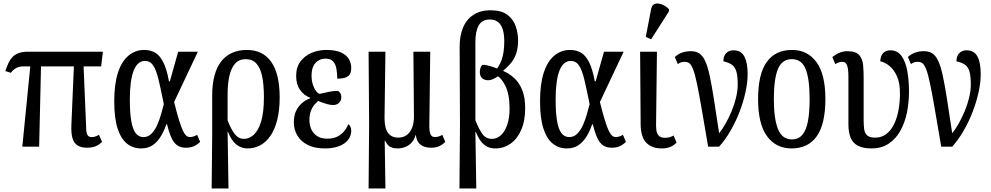

<svg xmlns="http://www.w3.org/2000/svg" viewBox="-20 -828 5594 1084"><path d="M41 -417 10 -427Q19 -454 29 -474.5Q39 -495 53 -508.5Q67 -522 87.5 -529Q108 -536 138 -536H561L551 -453H107Q96 -453 84.5 -449.5Q73 -446 62 -438Q51 -430 41 -417ZM106 0 153 -473H212L201 0ZM472 6Q439 6 418.5 -6.5Q398 -19 389.5 -47Q381 -75 383 -122L398 -473H451L467 -96Q468 -74 475 -64Q482 -54 498 -54Q509 -54 519 -57.5Q529 -61 539 -67L556 -27Q538 -9 518 -1.5Q498 6 472 6Z M776 10Q731 10 697 -17Q663 -44 644 -102.5Q625 -161 625 -257Q625 -354 646 -418Q667 -482 705.5 -514Q744 -546 794 -546Q828 -546 854.5 -531.5Q881 -517 901 -478.5Q921 -440 934 -369H939L986 -536H1097L963 -252Q979 -188 991 -149Q1003 -110 1013 -89.5Q1023 -69 1032.5 -61.5Q1042 -54 1052 -54Q1060 -54 1071 -57Q1082 -60 1093 -67L1110 -27Q1094 -11 1075 -2.5Q1056 6 1030 6Q1008 6 991.5 -1.5Q975 -9 963 -24.5Q951 -40 941.5 -65Q932 -90 923 -126H919Q907 -90 888.5 -59Q870 -28 843 -9Q816 10 776 10ZM790 -54Q817 -54 836.5 -74.5Q856 -95 869 -125.5Q882 -156 890.5 -187Q899 -218 905 -240Q888 -325 875 -379Q862 -433 845 -458.5Q828 -484 798 -484Q777 -484 761 -470Q745 -456 734.5 -429Q724 -402 718.5 -361Q713 -320 713 -266Q713 -195 720.5 -148Q728 -101 745 -77.5Q762 -54 790 -54Z M1175 236 1178 -66V-291Q1178 -352 1190.5 -399.5Q1203 -447 1227.5 -479.5Q1252 -512 1289 -529Q1326 -546 1374 -546Q1464 -546 1511.5 -478.5Q1559 -411 1559 -278Q1559 -205 1545 -150.5Q1531 -96 1506.5 -60.5Q1482 -25 1449 -7.5Q1416 10 1377 10Q1343 10 1315 -11.5Q1287 -33 1267 -84H1265L1270 236ZM1358 -44Q1387 -44 1412.5 -67Q1438 -90 1454 -141.5Q1470 -193 1470 -278Q1470 -349 1460 -397Q1450 -445 1427.5 -469.5Q1405 -494 1367 -494Q1330 -494 1307.5 -469Q1285 -444 1275 -399Q1265 -354 1265 -293V-148Q1284 -99 1305 -71.5Q1326 -44 1358 -44Z M1814 10Q1757 10 1718 -9.5Q1679 -29 1659 -62.5Q1639 -96 1639 -137Q1639 -175 1651.5 -201.5Q1664 -228 1685 -246Q1706 -264 1731 -273V-276Q1695 -290 1673.5 -321Q1652 -352 1652 -399Q1652 -448 1676 -480.5Q1700 -513 1739 -529.5Q1778 -546 1822 -546Q1875 -546 1906 -531.5Q1937 -517 1950 -494Q1963 -471 1963 -445Q1963 -426 1957 -412.5Q1951 -399 1934 -391.5Q1917 -384 1884 -384Q1884 -413 1879.5 -439Q1875 -465 1861 -481Q1847 -497 1818 -497Q1796 -497 1778 -486.5Q1760 -476 1749.5 -455Q1739 -434 1739 -401Q1739 -374 1746 -351.5Q1753 -329 1764 -314.5Q1775 -300 1785 -298Q1814 -305 1839 -310Q1864 -315 1888 -315Q1894 -312 1900.5 -303Q1907 -294 1907 -277Q1907 -260 1894 -247.5Q1881 -235 1861 -235Q1845 -235 1826 -240.5Q1807 -246 1776 -258Q1769 -252 1757 -239Q1745 -226 1736 -204Q1727 -182 1727 -149Q1727 -124 1736.5 -100.5Q1746 -77 1768.5 -61Q1791 -45 1829 -45Q1855 -45 1877 -53.5Q1899 -62 1916.5 -80Q1934 -98 1947 -127Q1953 -123 1958 -113.5Q1963 -104 1963 -90Q1963 -69 1953 -50.5Q1943 -32 1924 -18.5Q1905 -5 1877 2.5Q1849 10 1814 10Z M2061 236 2064 -126 2061 -536H2156L2151 -160Q2151 -131 2157.5 -106Q2164 -81 2181.5 -66Q2199 -51 2229 -51Q2257 -51 2277 -66Q2297 -81 2307.5 -109Q2318 -137 2317 -176L2314 -536H2409L2404 -128Q2403 -88 2410 -71Q2417 -54 2436 -54Q2444 -54 2455.5 -57Q2467 -60 2477 -67L2494 -27Q2477 -10 2458.5 -2Q2440 6 2415 6Q2390 6 2371.5 -1.5Q2353 -9 2342 -24.5Q2331 -40 2328 -65H2326Q2319 -39 2303.5 -22.5Q2288 -6 2267.5 2Q2247 10 2224 10Q2207 10 2193.5 5.5Q2180 1 2170.5 -9Q2161 -19 2154 -34H2152L2156 236Z M2574 236 2577 -126 2575 -563Q2575 -625 2594 -671.5Q2613 -718 2652.5 -744Q2692 -770 2750 -770Q2811 -770 2844.5 -744.5Q2878 -719 2891.5 -680Q2905 -641 2905 -600Q2905 -560 2895.5 -529.5Q2886 -499 2867.5 -475.5Q2849 -452 2822 -430V-427Q2857 -412 2885 -385.5Q2913 -359 2929 -318Q2945 -277 2945 -217Q2945 -145 2922.5 -94Q2900 -43 2862 -16.5Q2824 10 2777 10Q2744 10 2722.5 -4.5Q2701 -19 2687.5 -41Q2674 -63 2666 -84H2664L2669 236ZM2757 -44Q2786 -44 2808.5 -65Q2831 -86 2844 -124.5Q2857 -163 2857 -214Q2857 -295 2833.5 -343Q2810 -391 2775 -407L2772 -424Q2798 -450 2812.5 -491Q2827 -532 2827 -596Q2827 -634 2818.5 -661.5Q2810 -689 2792 -703.5Q2774 -718 2747 -718Q2702 -718 2683 -685Q2664 -652 2664 -591V-149Q2682 -103 2702 -73.5Q2722 -44 2757 -44ZM2739 -375Q2717 -374 2703 -386Q2689 -398 2689 -421Q2689 -429 2691.5 -440.5Q2694 -452 2703 -462Q2714 -463 2731 -459Q2748 -455 2768.5 -448Q2789 -441 2808 -432V-411Q2803 -406 2790.5 -397Q2778 -388 2764 -381.5Q2750 -375 2739 -375Z M3180 10Q3135 10 3101 -17Q3067 -44 3048 -102.5Q3029 -161 3029 -257Q3029 -354 3050 -418Q3071 -482 3109.5 -514Q3148 -546 3198 -546Q3232 -546 3258.5 -531.5Q3285 -517 3305 -478.5Q3325 -440 3338 -369H3343L3390 -536H3501L3367 -252Q3383 -188 3395 -149Q3407 -110 3417 -89.5Q3427 -69 3436.5 -61.5Q3446 -54 3456 -54Q3464 -54 3475 -57Q3486 -60 3497 -67L3514 -27Q3498 -11 3479 -2.5Q3460 6 3434 6Q3412 6 3395.5 -1.5Q3379 -9 3367 -24.5Q3355 -40 3345.5 -65Q3336 -90 3327 -126H3323Q3311 -90 3292.5 -59Q3274 -28 3247 -9Q3220 10 3180 10ZM3194 -54Q3221 -54 3240.5 -74.5Q3260 -95 3273 -125.5Q3286 -156 3294.5 -187Q3303 -218 3309 -240Q3292 -325 3279 -379Q3266 -433 3249 -458.5Q3232 -484 3202 -484Q3181 -484 3165 -470Q3149 -456 3138.5 -429Q3128 -402 3122.5 -361Q3117 -320 3117 -266Q3117 -195 3124.5 -148Q3132 -101 3149 -77.5Q3166 -54 3194 -54Z M3716 10Q3660 10 3629 -22Q3598 -54 3597 -125L3594 -536H3689L3684 -119Q3684 -92 3690 -77Q3696 -62 3707 -56Q3718 -50 3733 -50Q3749 -50 3760 -53Q3771 -56 3783 -63L3800 -23Q3783 -6 3763.5 2Q3744 10 3716 10ZM3656 -606 3626 -620 3656 -776Q3660 -796 3671.5 -803Q3683 -810 3698 -808Q3713 -806 3729 -797.5Q3745 -789 3757 -776V-764Z M3978 0Q3956 -130 3941 -216.5Q3926 -303 3915 -355.5Q3904 -408 3894 -434.5Q3884 -461 3873 -470Q3862 -479 3846 -479Q3836 -479 3826.5 -476.5Q3817 -474 3807 -466L3790 -506Q3808 -523 3830.5 -531Q3853 -539 3881 -539Q3909 -539 3928 -526.5Q3947 -514 3961 -484.5Q3975 -455 3986.5 -402Q3998 -349 4010.5 -269Q4023 -189 4040 -76Q4057 -96 4075.5 -128.5Q4094 -161 4110 -199Q4126 -237 4135.5 -276.5Q4145 -316 4145 -350Q4145 -400 4137 -425.5Q4129 -451 4111.5 -463Q4094 -475 4064 -482Q4064 -511 4079.5 -527.5Q4095 -544 4121 -544Q4164 -544 4182.5 -509Q4201 -474 4201 -409Q4201 -363 4189 -308Q4177 -253 4155.5 -197Q4134 -141 4104.5 -90Q4075 -39 4040 0Z M4449 10Q4361 10 4310.5 -59Q4260 -128 4260 -269Q4260 -409 4308.5 -477.5Q4357 -546 4452 -546Q4539 -546 4589.5 -477.5Q4640 -409 4640 -269Q4640 -128 4591.5 -59Q4543 10 4449 10ZM4451 -41Q4488 -41 4510 -67Q4532 -93 4541.5 -143.5Q4551 -194 4551 -269Q4551 -382 4528.5 -438Q4506 -494 4451 -494Q4395 -494 4372 -438Q4349 -382 4349 -269Q4349 -157 4372.5 -99Q4396 -41 4451 -41Z M4900 10Q4853 10 4824 -5Q4795 -20 4782.5 -50.5Q4770 -81 4770 -127V-393Q4770 -441 4762 -460Q4754 -479 4737 -479Q4728 -479 4718.5 -476.5Q4709 -474 4696 -466L4679 -506Q4701 -523 4721.5 -531Q4742 -539 4764 -539Q4812 -539 4831 -517Q4850 -495 4853 -460.5Q4856 -426 4856 -388V-151Q4856 -122 4859 -99Q4862 -76 4876 -63.5Q4890 -51 4921 -51Q4957 -51 4983 -70.5Q5009 -90 5026.5 -124.5Q5044 -159 5052.5 -204.5Q5061 -250 5061 -303Q5061 -359 5044.5 -396.5Q5028 -434 5002.5 -455Q4977 -476 4950 -482Q4950 -511 4965.5 -527.5Q4981 -544 5006 -544Q5048 -544 5071 -510.5Q5094 -477 5103 -424Q5112 -371 5112 -310Q5112 -250 5100.5 -193Q5089 -136 5063.5 -90Q5038 -44 4997.5 -17Q4957 10 4900 10Z M5294 0Q5272 -130 5257 -216.5Q5242 -303 5231 -355.5Q5220 -408 5210 -434.5Q5200 -461 5189 -470Q5178 -479 5162 -479Q5152 -479 5142.5 -476.5Q5133 -474 5123 -466L5106 -506Q5124 -523 5146.5 -531Q5169 -539 5197 -539Q5225 -539 5244 -526.5Q5263 -514 5277 -484.5Q5291 -455 5302.5 -402Q5314 -349 5326.5 -269Q5339 -189 5356 -76Q5373 -96 5391.5 -128.5Q5410 -161 5426 -199Q5442 -237 5451.5 -276.5Q5461 -316 5461 -350Q5461 -400 5453 -425.5Q5445 -451 5427.5 -463Q5410 -475 5380 -482Q5380 -511 5395.5 -527.5Q5411 -544 5437 -544Q5480 -544 5498.5 -509Q5517 -474 5517 -409Q5517 -363 5505 -308Q5493 -253 5471.5 -197Q5450 -141 5420.5 -90Q5391 -39 5356 0Z"/></svg>

Font: Noto Serif ExtraCondensed
Style: Regular
Weight: 400
Width: 2
Designer: Monotype Design Team
Foundry: Monotype Imaging Inc.
Version: Version 2.013